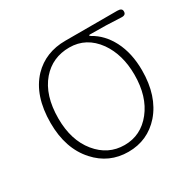

<svg xmlns="http://www.w3.org/2000/svg" viewBox="-124 -662 824 811"><g transform="rotate(-30 288.5 -257.0)"><path d="M127 -57Q59 -132 59 -257Q59 -390 128 -463Q190 -527 287 -527H540Q564 -527 563 -510Q563 -492 539 -494Q473 -498 390 -498Q385 -498 385 -496Q385 -494 391 -490Q442 -462 473 -403Q505 -341 505 -257Q505 -132 440 -57Q378 13 284 13Q190 13 127 -57ZM468 -257Q468 -355 421 -422Q369 -494 286.5 -494Q204 -494 152 -434Q97 -370 97 -257Q97 -151 150.5 -85.5Q204 -20 284 -20Q364 -20 416 -85.5Q468 -151 468 -257Z"/></g></svg>

Font: Resource Han Rounded KR ExtraLight
Style: Regular
Weight: 250
Designer: Cyano Hao (round all glyphs); Ryoko NISHIZUKA 西塚涼子 (kana, bopomofo & ideographs); Paul D. Hunt (Latin, Greek & Cyrillic)
Foundry: Cyano Hao
Version: 0.990